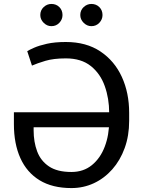

<svg xmlns="http://www.w3.org/2000/svg" viewBox="-20 -952 732 982"><path d="M640.6 -375V-333.8Q640.6 -257.8 617.7 -194.8Q594.8 -131.7 554.2 -85.8Q513.5 -39.8 460 -14.9Q406.6 9.9 345.2 9.9Q247.9 9.9 182.5 -30Q117.2 -70 84.2 -143.3Q51.1 -216.6 51.1 -316.8V-377.8H578.1V-301.1H152V-285.5Q152 -225.9 170.1 -177.6Q188.2 -129.3 230.5 -100.9Q272.7 -72.4 345.2 -72.4Q407 -72.4 450.1 -107.6Q493.3 -142.8 515.8 -202.1Q538.4 -261.4 538.4 -333.8V-375Q538.4 -448.2 515.8 -511.7Q493.3 -575.3 444.4 -614.3Q395.6 -653.4 316.8 -653.4Q253.9 -653.4 212 -640.8Q170.1 -628.2 143.5 -616.5L119.3 -690.3Q129.3 -696.7 154.5 -707.9Q179.7 -719.1 220.2 -728.2Q260.7 -737.2 316.8 -737.2Q421.2 -737.2 493.4 -688.9Q565.7 -640.6 603.2 -558.6Q640.6 -476.6 640.6 -375ZM186.1 -875Q186.1 -899.5 203.3 -915.7Q220.5 -931.8 242.9 -931.8Q267.4 -931.8 283.6 -915.7Q299.7 -899.5 299.7 -875Q299.7 -852.6 283.6 -835.4Q267.4 -818.2 242.9 -818.2Q220.5 -818.2 203.3 -835.4Q186.1 -852.6 186.1 -875ZM390.6 -875Q390.6 -899.5 407.8 -915.7Q425.1 -931.8 447.4 -931.8Q471.9 -931.8 488.1 -915.7Q504.3 -899.5 504.3 -875Q504.3 -852.6 488.1 -835.4Q471.9 -818.2 447.4 -818.2Q425.1 -818.2 407.8 -835.4Q390.6 -852.6 390.6 -875Z"/></svg>

Font: DeltaSans
Style: Regular
Weight: 400
Designer: Rasmus Andersson
Foundry: rsms
Version: Version 3.012